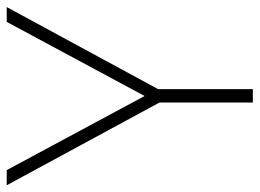

<svg xmlns="http://www.w3.org/2000/svg" viewBox="-118 -636 754 557"><g transform="rotate(-90 258.5 -357.0)"><path d="M259 -314 474 -714H517L279 -275V0H240V-271L0 -714H44Z"/></g></svg>

Font: Noto Sans Gujarati UI ExtraLight
Style: Regular
Weight: 200
Designer: Jelle Bosma - Monotype Design Team, Universal Thirst
Foundry: Monotype Imaging Inc.
Version: Version 2.106; ttfautohint (v1.8.4.7-5d5b)